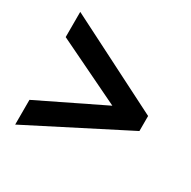

<svg xmlns="http://www.w3.org/2000/svg" viewBox="-113 -700 683 686"><g transform="rotate(30 228.5 -357.5)"><path d="M31 -227V-125L427 -327V-389L31 -590V-486L298 -357Z"/></g></svg>

Font: Noto Sans Arabic UI XCn SmBd
Style: Regular
Weight: 600
Width: 2
Designer: Monotype Design Team, Nadine Chahine and Nizar Qandah
Foundry: Monotype Imaging Inc.
Version: Version 2.010